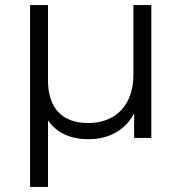

<svg xmlns="http://www.w3.org/2000/svg" viewBox="-20 -546 718 760"><path d="M508 -526V-250C508 -130 438 -59 329 -59C228 -59 170 -116 170 -228V-526H99V194H170V-70C203 -21 258 5 330 5C406 5 475 -27 511 -98V0H579V-526Z"/></svg>

Font: Talent
Style: Regular
Weight: 400
Designer: Mike Powis
Version: Version 1.001;hotconv 1.0.109;makeotfexe 2.5.65596